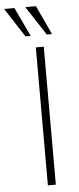

<svg xmlns="http://www.w3.org/2000/svg" viewBox="-109 -955 406 987"><g transform="rotate(-5 93.5 -461.5)"><path d="M97 0V-712H138V0ZM159 -773 61 -923H116L186 -773ZM49 -773 -48 -923H5L76 -773Z"/></g></svg>

Font: Muli ExtraLight
Style: Regular
Weight: 250
Designer: Vernon Adams
Foundry: Vernon Adams
Version: Version 2.100; ttfautohint (v1.8.1.43-b0c9)